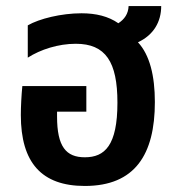

<svg xmlns="http://www.w3.org/2000/svg" viewBox="-20 -604 580 636"><path d="M261 12C427 12 493 -92 493 -266C493 -353 476 -422 437 -464C489 -488 514 -532 514 -584H406C405 -558 392 -540 372 -527C339 -550 298 -560 250 -560C183 -560 110 -542 72 -520V-413C114 -440 173 -459 231 -459C330 -459 369 -399 369 -264C369 -122 327 -83 261 -83C199 -83 169 -118 169 -218V-234H266V-319H54C51 -289 49 -250 49 -223C49 -65 118 12 261 12Z"/></svg>

Font: Noto Sans Thai SemCond SemBd
Style: Regular
Weight: 600
Width: 4
Designer: Monotype Design Team
Foundry: Monotype Imaging Inc.
Version: Version 2.002